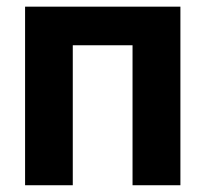

<svg xmlns="http://www.w3.org/2000/svg" viewBox="-20 -548 607 568"><path d="M513.7 0H372.1V-414.1H195.3V0H54.2V-528.3H513.7Z"/></svg>

Font: RobotoInd
Style: Bold
Weight: 700
Designer: Google
Version: Version 2.001150; 2014